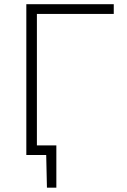

<svg xmlns="http://www.w3.org/2000/svg" viewBox="-20 -733 599 908"><path d="M104.5 0V-713H518V-667H154.5V-45.5H246.5V154.5H202L198.5 0Z"/></svg>

Font: Commissioner ExtraLight
Style: Regular
Weight: 200
Designer: Kostas Bartsokas
Foundry: Kostas Bartsokas
Version: Version 1.000; ttfautohint (v1.8.3)